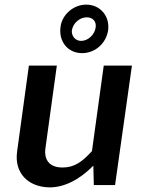

<svg xmlns="http://www.w3.org/2000/svg" viewBox="-20 -801 619 831"><path d="M448 -670C456 -731 414 -781 353 -781C299 -781 249 -739 242 -685C233 -621 274 -571 335 -571C391 -571 439 -612 448 -670ZM394 -682C390 -652 362 -624 331 -624C307 -624 289 -644 291 -669C296 -702 326 -726 355 -726C381 -726 398 -709 394 -682ZM195 10C255 10 321 -20 384 -84L386 0H478L551 -517H429L378 -147C337 -102 303 -76 251 -76C193 -76 169 -110 177 -162L226 -517H105L54 -145C41 -50 104 9 195 10Z"/></svg>

Font: United Sans SemiBold
Style: Italic
Weight: 600
Italic angle: -8°
Designer: Pablo Impallari, Rodrigo Fuenzalida (Modified by Dan O. Williams)
Version: Version 1.000;PS 001.000;hotconv 1.0.88;makeotf.lib2.5.64775